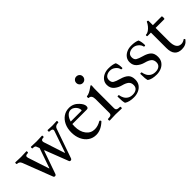

<svg xmlns="http://www.w3.org/2000/svg" viewBox="94 -1389 2172 2172"><g transform="rotate(-45 1180.5 -302.5)"><path d="M212 11Q197 11 193 -2L56 -357Q42 -392 6 -392Q-1 -392 -1 -405Q-1 -418 6 -418Q50 -415 93 -415Q136 -415 179 -418Q186 -418 186 -405Q186 -392 179 -392Q152 -392 144 -381.5Q136 -371 143 -351L226 -99H230L313 -338L298 -376Q292 -392 256 -392Q249 -392 249 -405Q249 -418 256 -418Q300 -415 343 -415Q386 -415 429 -418Q436 -418 436 -405Q436 -392 429 -392Q381 -392 393 -351L475 -99H480L568 -355Q581 -392 523 -392Q516 -392 516 -405Q516 -418 523 -418Q558 -415 594 -415Q630 -415 664 -418Q671 -418 671 -405Q671 -392 664 -392Q617 -392 605 -357L483 -8Q477 11 462 11Q447 11 443 -2L335 -281H329L233 -8Q227 11 212 11Z M872 11Q819 11 778 -17.5Q737 -46 714 -96Q691 -146 691 -210Q691 -273 714 -321.5Q737 -370 777 -397.5Q817 -425 869 -425Q938 -425 986 -372Q1024 -331 1024 -299Q1024 -268 999 -268H767Q765 -250 765 -230Q765 -148 804 -97Q843 -46 906 -46Q955 -46 1004 -75Q1012 -80 1019 -71Q1026 -62 1021 -57Q949 11 872 11ZM867 -396Q835 -396 810.5 -370Q786 -344 774 -301H945Q952 -301 952 -309Q952 -330 939.5 -350Q927 -370 907.5 -383Q888 -396 867 -396Z M1179 -512Q1157 -512 1142 -527.5Q1127 -543 1127 -565Q1127 -587 1142 -602Q1157 -617 1179 -617Q1201 -617 1216.5 -602.5Q1232 -588 1232 -565Q1232 -543 1217 -527.5Q1202 -512 1179 -512ZM1095 3Q1088 3 1088 -10.5Q1088 -24 1095 -24Q1127 -24 1139.5 -32.5Q1152 -41 1152 -62V-279Q1152 -346 1107 -346Q1103 -346 1101.5 -353Q1100 -360 1101.5 -367Q1103 -374 1107 -374Q1124 -374 1150 -386.5Q1176 -399 1202 -419Q1219 -431 1224 -431Q1230 -431 1230 -417Q1228 -399 1227.5 -380Q1227 -361 1227 -342V-62Q1227 -41 1240 -32.5Q1253 -24 1285 -24Q1292 -24 1292 -10.5Q1292 3 1285 3Q1237 0 1190 0Q1143 0 1095 3Z M1475 12Q1399 12 1358 -17Q1353 -34 1350.5 -57Q1348 -80 1348 -123Q1348 -130 1360 -130Q1372 -130 1372 -123Q1375 -100 1387.5 -75.5Q1400 -51 1424.5 -35Q1449 -19 1486 -19Q1524 -19 1547 -37Q1570 -55 1570 -89Q1570 -128 1545.5 -148Q1521 -168 1474 -180Q1425 -193 1390 -223.5Q1355 -254 1355 -306Q1355 -341 1374.5 -368Q1394 -395 1427 -410Q1460 -425 1500 -425Q1564 -425 1601 -407Q1609 -386 1612.5 -365.5Q1616 -345 1616 -319Q1616 -312 1605 -312Q1594 -312 1593 -319Q1588 -348 1559 -371.5Q1530 -395 1495 -395Q1460 -395 1435.5 -378Q1411 -361 1411 -327Q1411 -290 1434.5 -275.5Q1458 -261 1509 -247Q1568 -231 1597.5 -203Q1627 -175 1627 -120Q1627 -76 1605 -46.5Q1583 -17 1548.5 -2.5Q1514 12 1475 12Z M1839 12Q1763 12 1722 -17Q1717 -34 1714.5 -57Q1712 -80 1712 -123Q1712 -130 1724 -130Q1736 -130 1736 -123Q1739 -100 1751.5 -75.5Q1764 -51 1788.5 -35Q1813 -19 1850 -19Q1888 -19 1911 -37Q1934 -55 1934 -89Q1934 -128 1909.5 -148Q1885 -168 1838 -180Q1789 -193 1754 -223.5Q1719 -254 1719 -306Q1719 -341 1738.5 -368Q1758 -395 1791 -410Q1824 -425 1864 -425Q1928 -425 1965 -407Q1973 -386 1976.5 -365.5Q1980 -345 1980 -319Q1980 -312 1969 -312Q1958 -312 1957 -319Q1952 -348 1923 -371.5Q1894 -395 1859 -395Q1824 -395 1799.5 -378Q1775 -361 1775 -327Q1775 -290 1798.5 -275.5Q1822 -261 1873 -247Q1932 -231 1961.5 -203Q1991 -175 1991 -120Q1991 -76 1969 -46.5Q1947 -17 1912.5 -2.5Q1878 12 1839 12Z M2242 11Q2127 11 2127 -124V-371H2072Q2065 -371 2065 -382.5Q2065 -394 2072 -394Q2093 -394 2114 -408.5Q2135 -423 2153 -445Q2171 -467 2180 -489Q2183 -496 2193 -492Q2202 -490 2202 -484V-415H2341Q2346 -415 2347.5 -404Q2349 -393 2347.5 -382Q2346 -371 2341 -371H2202V-155Q2202 -36 2280 -36Q2307 -36 2334 -55Q2340 -60 2345 -51Q2350 -42 2348 -40Q2326 -12 2301 -0.5Q2276 11 2242 11Z"/></g></svg>

Font: Junicode
Style: Regular
Weight: 400
Designer: Peter S. Baker
Version: Version 2.100; ttfautohint (v1.8.4)